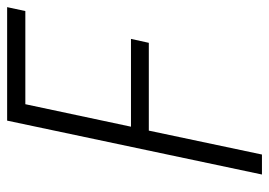

<svg xmlns="http://www.w3.org/2000/svg" viewBox="-128 -626 754 538"><g transform="rotate(-90 249.0 -357.0)"><path d="M29 0 180 -714H498L487 -663H226L163 -367H409L398 -317H152L85 0Z"/></g></svg>

Font: Noto Sans SemiCondensed Light
Style: Italic
Weight: 300
Width: 4
Italic angle: -12°
Designer: Monotype Design Team
Foundry: Monotype Imaging Inc.
Version: Version 2.013; ttfautohint (v1.8.4.7-5d5b)